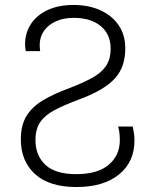

<svg xmlns="http://www.w3.org/2000/svg" viewBox="-20 -744 613 774"><path d="M288 10Q179 10 121.5 -42Q64 -94 64 -182Q64 -239 86.5 -276Q109 -313 153 -339.5Q197 -366 263 -390Q317 -411 353 -431Q389 -451 407.5 -478.5Q426 -506 426 -548Q426 -606 386 -639Q346 -672 277 -672Q235 -672 204 -657.5Q173 -643 156.5 -618.5Q140 -594 140 -563Q140 -557 140.5 -550Q141 -543 142 -538H84Q83 -543 82 -550.5Q81 -558 81 -564Q81 -611 104.5 -647Q128 -683 172 -703.5Q216 -724 276 -724Q338 -724 385 -702.5Q432 -681 458.5 -642Q485 -603 485 -549Q485 -513 475.5 -483.5Q466 -454 444.5 -429.5Q423 -405 387.5 -384Q352 -363 299 -343Q242 -322 202.5 -301.5Q163 -281 143 -253Q123 -225 123 -179Q123 -117 163 -79.5Q203 -42 287 -42Q374 -42 418.5 -80Q463 -118 463 -178Q463 -194 461.5 -208Q460 -222 456 -234H515Q518 -221 520 -207Q522 -193 522 -177Q522 -91 459.5 -40.5Q397 10 288 10Z"/></svg>

Font: Noto Sans Georgian Light
Style: Regular
Weight: 300
Version: Version 2.002